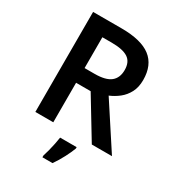

<svg xmlns="http://www.w3.org/2000/svg" viewBox="-218 -840 1082 1187"><g transform="rotate(30 323.0 -246.5)"><path d="M296 -714Q437 -714 504.5 -662Q572 -610 572 -504Q572 -452 552.5 -415Q533 -378 502 -353.5Q471 -329 435 -314L640 0H496L325 -282H221V0H93V-714ZM288 -607H221V-387H292Q371 -387 406.5 -415.5Q442 -444 442 -500Q442 -558 404.5 -582.5Q367 -607 288 -607ZM423 71Q412 101 390.5 142.5Q369 184 343 221H271V208Q277 190 284 163.5Q291 137 296.5 109.5Q302 82 305 61H423Z"/></g></svg>

Font: Noto Sans Malayalam SemiBold
Style: Regular
Weight: 600
Designer: Jelle Bosma - Monotype Design Team
Foundry: Monotype Imaging Inc.
Version: Version 2.104; ttfautohint (v1.8.4.7-5d5b)